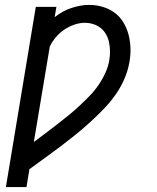

<svg xmlns="http://www.w3.org/2000/svg" viewBox="-20 -558 640 783"><path d="M4 205 126 -530H210L203 -488Q218 -500 235 -509.5Q252 -519 270 -525Q288 -531 306.5 -534.5Q325 -538 344 -538Q372 -538 399 -530Q426 -522 447.5 -506Q469 -490 483 -467Q497 -444 504 -417.5Q511 -391 512 -362.5Q513 -334 508 -306Q502 -270 487 -235.5Q472 -201 449.5 -169.5Q427 -138 400 -110.5Q373 -83 344.5 -57Q316 -31 286 -7Q256 17 225 40.5Q194 64 162.5 86.5Q131 109 100 132L88 205ZM118 21Q142 3 165.5 -14.5Q189 -32 212 -50Q235 -68 258 -86.5Q281 -105 302.5 -125Q324 -145 344.5 -166Q365 -187 381.5 -211Q398 -235 410 -261.5Q422 -288 426 -315Q429 -333 428.5 -351Q428 -369 424.5 -386Q421 -403 412.5 -418Q404 -433 391 -443.5Q378 -454 361 -459.5Q344 -465 326 -465Q305 -465 283 -457.5Q261 -450 242 -437Q223 -424 208 -406.5Q193 -389 183 -368Z"/></svg>

Font: Iosevka Curly Slab ExObl
Style: Regular
Weight: 400
Width: 7
Italic angle: -9°
Monospace: yes
Designer: Belleve Invis
Foundry: Belleve Invis
Version: Version 11.1.0; ttfautohint (v1.8.3)